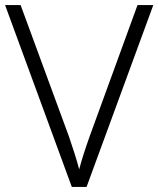

<svg xmlns="http://www.w3.org/2000/svg" viewBox="-20 -734 622 754"><path d="M582 -714H520L333 -201C314 -148 301 -107 291 -69C281 -107 267 -151 250 -200L61 -714H0L262 0H320Z"/></svg>

Font: Noto Sans Telugu Light
Style: Regular
Weight: 300
Designer: Jelle Bosma - Monotype Design Team
Foundry: Monotype Imaging Inc.
Version: Version 2.005